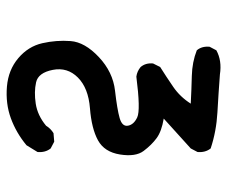

<svg xmlns="http://www.w3.org/2000/svg" viewBox="-70 -438 641 540"><g transform="rotate(90 250.0 -167.5)"><path d="M223 133Q176 129 143 101Q110 73 101 33.5Q92 -6 95 -46Q98 -86 140 -125.5Q182 -165 234.5 -171Q287 -177 311.5 -184Q336 -191 333 -207.5Q330 -224 309.5 -233.5Q289 -243 195 -231Q180 -233 168 -243Q156 -257 158 -278L168 -298Q195 -315 223.5 -334.5Q252 -354 271 -384Q232 -386 193 -387Q154 -388 121 -401Q109 -415 111 -437L121 -456Q150 -472 189 -466Q242 -462 295.5 -459Q349 -456 397 -440Q409 -425 407 -403L397 -384L313 -308Q349 -302 368 -288Q387 -274 404 -251.5Q421 -229 414 -185Q407 -141 374 -123Q341 -105 284 -100.5Q227 -96 197.5 -66.5Q168 -37 176 4Q184 45 211 51Q238 57 271 52Q304 47 333 23Q341 10 354 2L378 0L397 10Q409 25 407 47L388 78Q353 107 312 122Q271 137 223 133Z"/></g></svg>

Font: Kosefont JP
Style: Regular
Weight: 400
Designer: Nozomi Seto 瀬戸のぞみ
Version: Version 3.00;June 19, 2020